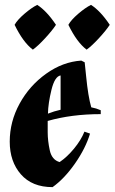

<svg xmlns="http://www.w3.org/2000/svg" viewBox="-20 -754 471 789"><path d="M176 -257Q176 -244 176 -210Q176 -176 184.5 -136.5Q193 -97 225 -88Q255 -108 284 -143Q313 -178 327 -213L350 -205Q332 -145 288.5 -82.5Q245 -20 196 15Q112 15 66 -37.5Q20 -90 20 -172Q20 -254 60.5 -328Q101 -402 169.5 -451Q238 -500 314 -505L328 -498Q330 -483 334 -440Q342 -358 355 -313Q376 -309 394 -301V-285Q274 -285 176 -257ZM229 -303V-444Q205 -440 191.5 -385Q178 -330 177 -287Q202 -297 229 -303ZM210 -652Q195 -629 165.5 -597Q136 -565 115 -550Q75 -580 40 -652Q51 -672 80 -697Q109 -722 133 -734Q172 -709 210 -652ZM431 -652Q416 -629 386.5 -597Q357 -565 336 -550Q296 -580 261 -652Q272 -672 301 -697Q330 -722 354 -734Q393 -709 431 -652Z"/></svg>

Font: Almendra
Style: Bold Italic
Weight: 700
Italic angle: -12°
Designer: Ana Sanfelippo
Foundry: Ana Sanfelippo
Version: Version 1.004